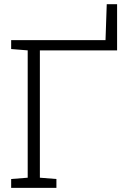

<svg xmlns="http://www.w3.org/2000/svg" viewBox="-20 -904 625 924"><path d="M33.7 0V-42.5L113.3 -48.8V-661.6L33.7 -668V-710.9H487.8L493.7 -883.8H543.5V-661.6H171.9V-48.8L251.5 -42.5V0Z"/></svg>

Font: Roboto Slab LO Light
Style: Regular
Weight: 300
Designer: Google
Version: Version 2.000